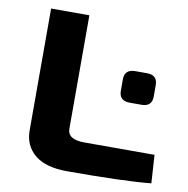

<svg xmlns="http://www.w3.org/2000/svg" viewBox="-78 -766 826 845"><g transform="rotate(10 334.5 -343.5)"><path d="M254 -690V-183Q254 -135 329 -135H643L651 -9Q532 3 277 3Q180 3 131.5 -37.5Q83 -78 83 -146V-690ZM548 -342H496Q448 -342 448 -387V-438Q448 -483 496 -483H548Q595 -483 595 -438V-387Q595 -342 548 -342Z"/></g></svg>

Font: Exo 2 Expanded
Style: Bold
Weight: 700
Width: 7
Designer: Natanael Gama
Version: Version 1.001;PS 001.001;hotconv 1.0.70;makeotf.lib2.5.58329